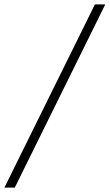

<svg xmlns="http://www.w3.org/2000/svg" viewBox="-84 -750 497 870"><path d="M-64 100 346 -730H393L-17 100Z"/></svg>

Font: MuseoModerno ExtraLight
Style: Italic
Weight: 250
Italic angle: -9°
Designer: Pablo Cosgaya, Héctor Gatti, Marcela Romero, and the Authors of The MuseoModerno Project.
Foundry: Omnibus-Type Team
Version: Version 1.003